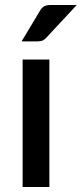

<svg xmlns="http://www.w3.org/2000/svg" viewBox="-20 -748 327 768"><path d="M177.5 -510V0H70.5V-510ZM287 -728 166.5 -598.5Q158.5 -589.5 150.8 -586Q143 -582.5 130.5 -582.5H66.5L139 -703.5Q146 -716 155.2 -722Q164.5 -728 182.5 -728Z"/></svg>

Font: LatoLatin Semibold
Style: Regular
Weight: 600
Designer: Lukasz Dziedzic with Adam Twardoch and Botio Nikoltchev
Foundry: tyPoland Lukasz Dziedzic
Version: Version 2.015; 2015-08-06; http://www.latofonts.com/